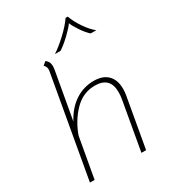

<svg xmlns="http://www.w3.org/2000/svg" viewBox="-207 -965 949 1069"><g transform="rotate(-30 267.5 -431.0)"><path d="M470 -360Q470 -337 466 -317L410 0H380L435 -312Q439 -333 439 -357Q439 -454 342 -454Q265 -454 209 -396Q153 -338 125 -258L79 0H49L164 -650Q165 -655 165 -663Q165 -678 151 -692L172 -710Q195 -695 195 -664Q195 -658 193 -644L139 -340Q174 -407 228.5 -443.5Q283 -480 350 -480Q408 -480 439 -448.5Q470 -417 470 -360ZM390 -862H404Q417 -824 446.5 -781Q476 -738 504 -717H468Q445 -737 422 -771.5Q399 -806 391 -827Q379 -808 342 -772.5Q305 -737 274 -717H238Q275 -741 320 -783Q365 -825 390 -862Z"/></g></svg>

Font: KoHo ExtraLight
Style: Italic
Weight: 275
Italic angle: -10°
Version: Version 1.000; ttfautohint (v1.6)